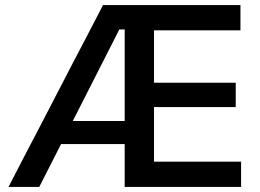

<svg xmlns="http://www.w3.org/2000/svg" viewBox="-20 -733 1020 753"><path d="M13.5 0Q43 -57.5 76 -121L139 -241.5L266.5 -487.5Q300 -551.5 328 -605Q355.5 -658.5 384 -713H923V-614H584V-408.5H904.5V-313H584V-99H925.5V0H469V-168H219.5Q176.5 -83 134 0ZM448 -617.5 265.5 -258.5H469V-617.5Z"/></svg>

Font: Heraclito Medium
Style: Regular
Weight: 500
Designer: Kostas Bartsokas (font) & Cristiano Sobral (main changes)
Foundry: Kostas Bartsokas (font) & Cristiano Sobral (main changes)
Version: Version 1.00;July 8, 2020;FontCreator 13.0.0.2655 64-bit